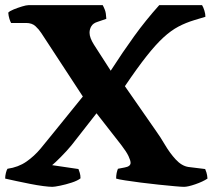

<svg xmlns="http://www.w3.org/2000/svg" viewBox="-24 -724 829 744"><path d="M179 0Q167 0 143.5 -3Q120 -6 92.5 -11.5Q65 -17 39 -22.5Q13 -28 -4 -32Q-4 -43 -1 -54.5Q2 -66 5 -70Q47 -76 78 -97.5Q109 -119 133.5 -148.5Q158 -178 182 -208L297 -350L136 -596Q127 -610 113.5 -622.5Q100 -635 77 -635H19Q16 -640 12.5 -651Q9 -662 8 -675Q13 -681 29 -687.5Q45 -694 61.5 -699Q78 -704 86 -704H374Q378 -697 382.5 -685.5Q387 -674 388 -651L353 -639Q337 -634 330 -622.5Q323 -611 323 -597Q323 -578 340 -551L405 -450Q452 -523 496.5 -584.5Q541 -646 593 -704H759Q764 -696 768 -683Q772 -670 772 -659L729 -646Q696 -636 667.5 -621Q639 -606 609.5 -579Q580 -552 544 -506.5Q508 -461 460 -390L581 -216Q597 -194 615.5 -162.5Q634 -131 657 -106Q680 -81 706 -77L771 -69Q773 -65 776 -55.5Q779 -46 780 -32Q762 -20 733 -10Q704 0 689 0Q679 0 652 -2.5Q625 -5 590.5 -8.5Q556 -12 521.5 -16.5Q487 -21 461 -25Q435 -29 426 -32Q426 -44 428 -53.5Q430 -63 433 -70L459 -75Q482 -79 482 -93Q482 -102 474 -119Q466 -136 446 -162L350 -285L253 -161Q234 -138 211 -115Q188 -92 178 -84L280 -69Q282 -64 285 -54.5Q288 -45 288 -33Q277 -24 254 -16.5Q231 -9 209 -4.5Q187 0 179 0Z"/></svg>

Font: Texturina Black
Style: Regular
Weight: 900
Designer: Guillermo Torres Carreño
Foundry: Omnibus-Type
Version: Version 1.002; ttfautohint (v1.8.3)